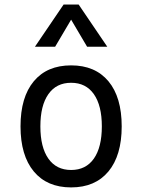

<svg xmlns="http://www.w3.org/2000/svg" viewBox="-20 -815 626 845"><path d="M293 9.8Q187 9.8 128.7 -60.5Q70.3 -130.9 70.3 -258.8Q70.3 -387.2 128.7 -457.3Q187 -527.3 293 -527.3Q398.9 -527.3 457.3 -457.3Q515.6 -387.2 515.6 -258.8Q515.6 -130.9 457.3 -60.5Q398.9 9.8 293 9.8ZM293 -66.9Q357.9 -66.9 393.1 -116.9Q428.2 -167 428.2 -258.8Q428.2 -350.6 393.1 -400.6Q357.9 -450.7 293 -450.7Q228 -450.7 192.9 -400.6Q157.7 -350.6 157.7 -258.8Q157.7 -167 192.9 -116.9Q228 -66.9 293 -66.9ZM133.8 -609.4 259.8 -794.9H326.2L452.1 -609.4H363.3L293 -728.5L222.7 -609.4Z"/></svg>

Font: Cascadia Code NF SemiLight
Style: Regular
Weight: 350
Monospace: yes
Designer: Aaron Bell
Foundry: Saja Typeworks
Version: Version 2404.023; ttfautohint (v1.8.4)